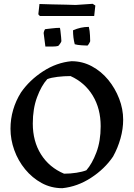

<svg xmlns="http://www.w3.org/2000/svg" viewBox="-20 -975 702 1007"><path d="M307 12Q248 12 198.5 -15Q149 -42 112 -87Q75 -132 55 -187.5Q35 -243 35 -300Q35 -351 49 -399Q63 -447 90 -490Q135 -555 206 -601Q277 -647 355 -654Q412 -654 461.5 -627.5Q511 -601 547.5 -556.5Q584 -512 605 -457.5Q626 -403 626 -347Q626 -299 612 -249Q598 -199 573 -154Q529 -89 457.5 -42.5Q386 4 307 12ZM316 -64Q349 -64 381 -69Q413 -74 433 -82Q463 -116 485.5 -175.5Q508 -235 508 -313Q508 -405 466.5 -473.5Q425 -542 350 -576Q316 -576 282 -572Q248 -568 228 -560Q197 -526 174.5 -465.5Q152 -405 152 -327Q152 -234 195 -165.5Q238 -97 316 -64ZM372 -743Q363 -777 363 -816Q403 -834 446 -834Q451 -813 452 -789Q453 -765 453 -759Q453 -757 447 -746.5Q441 -736 438 -736Q429 -736 407 -737.5Q385 -739 372 -743ZM218 -731 209 -801Q209 -806 212 -813.5Q215 -821 217 -822Q226 -823 251 -826Q276 -829 294 -829Q295 -829 297 -813Q299 -797 300.5 -780Q302 -763 302 -759Q301 -754 294.5 -745Q288 -736 285 -734Q274 -731 257.5 -731Q241 -731 218 -731ZM189 -891 181 -900 187 -954Q215 -953 253.5 -952Q292 -951 327 -950.5Q362 -950 377 -949L466 -955L480 -946L474 -891Z"/></svg>

Font: Labrada Medium
Style: Regular
Weight: 500
Designer: Mercedes Jáuregui
Foundry: Omnibus-Type Team
Version: Version 1.000; ttfautohint (v1.8.4.7-5d5b)